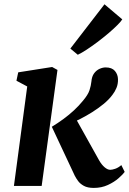

<svg xmlns="http://www.w3.org/2000/svg" viewBox="-20 -888 616 917"><path d="M46.5 0 110 -475 58.5 -502.5 67 -542.5 229 -568 254.5 -554 179 0ZM428 9.5Q398.5 9.5 380.8 -0.2Q363 -10 353.2 -23.2Q343.5 -36.5 337.5 -48L227.5 -282.5Q257 -300.5 283.5 -320Q310 -339.5 333.2 -361Q356.5 -382.5 376 -406.5Q400.5 -435.5 407.5 -457.2Q414.5 -479 416.5 -498.5Q418.5 -523 429.5 -537.8Q440.5 -552.5 455.5 -559.2Q470.5 -566 484.5 -566Q514.5 -566 528.8 -549.2Q543 -532.5 543.5 -509.5Q544 -486.5 536.2 -468Q528.5 -449.5 517 -435Q500 -412 474.2 -391Q448.5 -370 419.8 -352Q391 -334 363.8 -320.2Q336.5 -306.5 315.5 -297L331 -341.5L453.5 -122Q465.5 -101 479.8 -89Q494 -77 506.5 -77Q516 -77 530.5 -82Q545 -87 559.5 -99.5L575.5 -67Q567 -55 546.2 -36.8Q525.5 -18.5 495.2 -4.5Q465 9.5 428 9.5ZM316 -656 479 -867.5 564 -795.5Q558 -785.5 540.2 -767.8Q522.5 -750 497.8 -729Q473 -708 445.8 -687.5Q418.5 -667 393.8 -650.8Q369 -634.5 351.5 -626.5Z"/></svg>

Font: Merriweather 20pt
Style: Bold Italic
Weight: 700
Italic angle: -7.8°
Version: Version 2.101